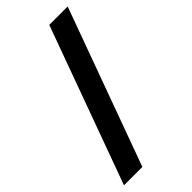

<svg xmlns="http://www.w3.org/2000/svg" viewBox="-247 -770 826 826"><g transform="rotate(-45 165.5 -357.5)"><path d="M-21 0 239.7 -715.3H351.6L90.8 0Z"/></g></svg>

Font: Elstob 8pt
Style: Bold Italic
Weight: 700
Italic angle: -20°
Designer: Peter S. Baker
Version: Version 1.015